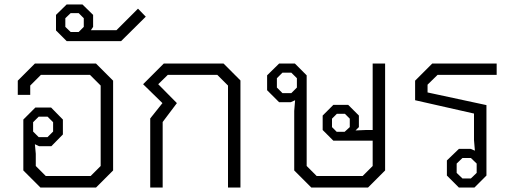

<svg xmlns="http://www.w3.org/2000/svg" viewBox="-20 -844 2315 864"><path d="M85 -77V-306L139 -360H210L263 -306V-239L211 -186H156L137 -195L141 -152V-97L186 -52H388L433 -97V-459L385 -507H164L116 -459V-417H60V-481L137 -558H412L489 -481V-77L412 0H162ZM194 -227 219 -252V-294L194 -319H154L129 -294V-252L154 -227Z M232 -707V-777L280 -824H351L399 -777V-723L389 -708H504L601 -805L636 -769L525 -659H280ZM334 -700 357 -723V-762L334 -785H298L274 -762V-723L298 -700Z M656 -311 711 -380 624 -465 717 -558H986L1062 -482V0H1006V-459L958 -507H735L692 -465L776 -380L712 -295V0H656Z M1713 -558V-77L1636 0H1381L1304 -77V-345L1308 -393L1288 -384H1236L1182 -438V-505L1236 -558H1307L1360 -505V-97L1405 -52H1612L1657 -97V-211H1480L1432 -259V-324L1480 -372H1547L1595 -324V-272L1580 -257L1627 -259H1657V-558ZM1316 -492 1291 -517H1251L1226 -492V-450L1251 -425H1291L1316 -450ZM1554 -310 1532 -332H1496L1474 -310V-272L1495 -251H1531L1554 -272Z M1991 -54V-122L2045 -174H2098L2117 -166L2113 -214V-333L1848 -393V-481L1925 -558H2215V-507H1949L1904 -463V-428L2169 -371V-54L2115 0H2045ZM2099 -41 2125 -66V-108L2099 -133H2061L2035 -108V-66L2061 -41Z"/></svg>

Font: Chakra Petch Light
Style: Regular
Weight: 300
Designer: Katatrad Aksorn Co.,Ltd.
Foundry: Cadson Demak Co.,Ltd.
Version: Version 1.000; ttfautohint (v1.6)